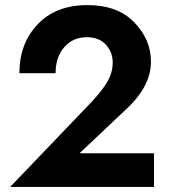

<svg xmlns="http://www.w3.org/2000/svg" viewBox="-20 -733 670 753"><path d="M20 0 338 -332Q382 -379 402 -414Q422 -449 422 -488Q422 -528 395.5 -557.5Q369 -587 320 -587Q266 -587 232 -548Q198 -509 198 -446H56Q56 -562 127.5 -637.5Q199 -713 323 -713Q441 -713 506.5 -645.5Q572 -578 572 -491Q572 -393 472 -302L292 -132H584V0Z"/></svg>

Font: Renner*
Style: Semi
Weight: 600
Version: Version 003.000 ; ttfautohint (v0.97) -l 8 -r 50 -G 200 -x 1